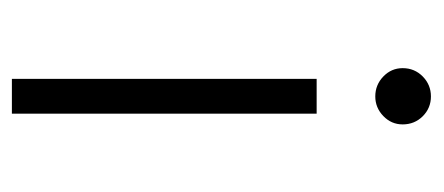

<svg xmlns="http://www.w3.org/2000/svg" viewBox="-226 -502 728 315"><g transform="rotate(90 137.5 -344.0)"><path d="M137.7 -596.2Q118.7 -596.2 105 -609.4Q91.3 -622.6 91.3 -641.1Q91.3 -660.6 105 -674.1Q118.7 -687.5 137.7 -687.5Q156.7 -687.5 170.2 -674.1Q183.6 -660.6 183.6 -641.1Q183.6 -622.6 169.9 -609.4Q156.2 -596.2 137.7 -596.2ZM108.9 0V-500H166V0Z"/></g></svg>

Font: Now Alt Light
Style: Regular
Weight: 300
Designer: Alfredo Marco Pradil
Foundry: Alfredo Marco Pradil
Version: Version 1.002;PS 001.002;hotconv 1.0.88;makeotf.lib2.5.64775